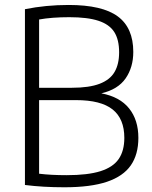

<svg xmlns="http://www.w3.org/2000/svg" viewBox="-20 -768 628 793"><path d="M551.5 -198.5Q551.5 -130 520.2 -85Q489 -40 421.8 -17.2Q354.5 5.5 246 5.5Q157.5 5.5 83 -4V-730Q169.5 -747.5 263.5 -747.5Q402.5 -747.5 466.5 -700.2Q530.5 -653 530.5 -553.5Q530.5 -490 498.8 -444.2Q467 -398.5 398.5 -382.5Q475 -368 513.2 -320.2Q551.5 -272.5 551.5 -198.5ZM141.5 -687.5V-405.5H277Q348.5 -405.5 391.5 -422Q434.5 -438.5 453.2 -470.8Q472 -503 472 -552Q472 -604.5 451.8 -636Q431.5 -667.5 386.5 -682.2Q341.5 -697 266.5 -697Q194 -697 141.5 -687.5ZM493.5 -198.5Q493.5 -277.5 445 -316Q396.5 -354.5 294 -354.5H141.5V-50.5Q191 -44.5 255.5 -44.5Q343 -44.5 395 -61Q447 -77.5 470.2 -111.2Q493.5 -145 493.5 -198.5Z"/></svg>

Font: Encode Sans Semi Condensed Light
Style: Regular
Weight: 300
Width: 4
Designer: Multiple Designers
Foundry: Impallari Type
Version: Version 2.000